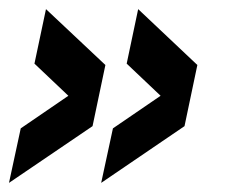

<svg xmlns="http://www.w3.org/2000/svg" viewBox="-52 -483 530 423"><path d="M354.5 -205.1 170.9 -80.1 196.8 -200.2 301.8 -272 227.1 -342.8 252.4 -462.9 382.8 -339.8ZM151.9 -205.1 -32.2 -80.1 -6.3 -200.2 98.6 -272 23.9 -342.8 49.3 -462.9 180.2 -339.8Z"/></svg>

Font: XB Khoramshahr
Style: Bold Italic
Weight: 700
Italic angle: -12°
Designer: Behnam
Foundry: Irmug
Version: Version 8.005 2009